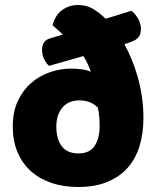

<svg xmlns="http://www.w3.org/2000/svg" viewBox="-20 -731 625 767"><path d="M553 -260Q553 -200 538 -149.5Q523 -99 491.5 -62.5Q460 -26 410.5 -5Q361 16 293 16Q232 16 183.5 -1Q135 -18 101 -49.5Q67 -81 49 -125.5Q31 -170 31 -226Q31 -284 51 -327Q71 -370 104 -399Q137 -428 179 -442.5Q221 -457 265 -457Q286 -457 307.5 -454Q329 -451 343 -444Q337 -461 330 -476.5Q323 -492 313 -507L176 -468Q165 -477 156.5 -494.5Q148 -512 148 -532Q148 -569 181 -578L231 -593Q220 -604 210.5 -612Q201 -620 190 -630Q201 -672 229 -691.5Q257 -711 292 -711Q326 -711 352.5 -695Q379 -679 402 -656L505 -688Q519 -678 531 -657.5Q543 -637 543 -617Q543 -594 533.5 -582.5Q524 -571 507 -565L477 -554Q491 -529 504.5 -497Q518 -465 529 -427.5Q540 -390 546.5 -347.5Q553 -305 553 -260ZM298 -330Q253 -330 229 -301Q205 -272 205 -226Q205 -175 227 -146.5Q249 -118 294 -118Q337 -118 357.5 -147.5Q378 -177 378 -228Q378 -245 376.5 -263.5Q375 -282 371 -301Q342 -330 298 -330Z"/></svg>

Font: Baloo Tamma
Style: Regular
Weight: 400
Designer: Divya Kowshik and Ek Type
Foundry: Ek Type
Version: Version 1.007;PS 1.000;hotconv 1.0.88;makeotf.lib2.5.647800